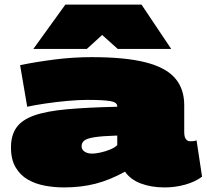

<svg xmlns="http://www.w3.org/2000/svg" viewBox="-20 -810 904 840"><path d="M28 -165Q28 -218 52 -252Q76 -286 130 -305Q184 -324 273.5 -332Q363 -340 493 -343V-345Q493 -363 461 -368Q429 -373 362 -373Q324 -373 274.5 -368.5Q225 -364 178 -357Q131 -350 99 -343L68 -525Q136 -539 217.5 -549.5Q299 -560 382 -560Q527 -560 616 -537.5Q705 -515 745.5 -468.5Q786 -422 786 -350V-233Q786 -210 793.5 -201Q801 -192 811 -192Q817 -192 825 -192.5Q833 -193 840 -196L864 -37Q833 -14 789.5 -2Q746 10 701 10Q641 10 595.5 -7.5Q550 -25 527 -59Q460 -22 397 -6Q334 10 259 10Q218 10 177 2.5Q136 -5 102.5 -24Q69 -43 48.5 -77.5Q28 -112 28 -165ZM337 -170Q337 -156 349.5 -147Q362 -138 384 -138Q397 -138 418.5 -142.5Q440 -147 461 -155.5Q482 -164 493 -175V-217Q426 -215 392.5 -209.5Q359 -204 348 -194.5Q337 -185 337 -170ZM126 -596 266 -790H599L729 -596H495L427 -657L360 -596Z"/></svg>

Font: Georama ExtraExtended Black
Style: Regular
Weight: 900
Width: 8
Designer: Jean-Baptiste Levee
Foundry: Production Type
Version: Version 1.000